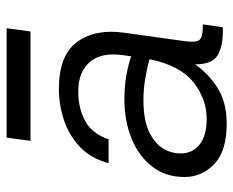

<svg xmlns="http://www.w3.org/2000/svg" viewBox="-84 -626 722 595"><g transform="rotate(-90 277.5 -329.0)"><path d="M191 12Q106 12 66 -26.5Q26 -65 26 -119Q26 -177 58 -218.5Q90 -260 144.5 -282.5Q199 -305 267 -305Q308 -305 343 -298.5Q378 -292 400 -284L403 -305Q414 -375 383 -411.5Q352 -448 291 -448Q239 -448 199.5 -426.5Q160 -405 143 -354H69Q83 -408 118.5 -442Q154 -476 201.5 -492Q249 -508 299 -508Q403 -508 444.5 -451.5Q486 -395 473 -305L447 -118Q442 -81 451.5 -71.5Q461 -62 491 -62H499L490 0H475Q429 0 402 -17Q375 -34 375 -86Q347 -45 302.5 -16.5Q258 12 191 12ZM99 -131Q99 -94 126.5 -72Q154 -50 206 -50Q268 -50 320 -91.5Q372 -133 391 -227Q368 -234 333.5 -240Q299 -246 264 -246Q205 -246 168.5 -229.5Q132 -213 115.5 -187Q99 -161 99 -131ZM138 -596 148 -670H487L477 -596Z"/></g></svg>

Font: Host Grotesk Light
Style: Italic
Weight: 300
Italic angle: -8°
Designer: Doğukan Karapınar based on Poppins by Indian Type Foundry, Jonny Pinhorn
Foundry: Element Type
Version: Version 1.001; ttfautohint (v1.8.4.7-5d5b)